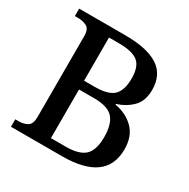

<svg xmlns="http://www.w3.org/2000/svg" viewBox="-161 -860 988 1005"><g transform="rotate(30 332.5 -357.0)"><path d="M35 0V-45H55Q86 -45 108 -58Q130 -71 130 -114V-603Q130 -645 107 -657Q84 -669 54 -669H35V-714H313Q446 -714 512.5 -671Q579 -628 579 -536Q579 -469 542 -432Q505 -395 451 -378V-374Q520 -362 564.5 -317.5Q609 -273 609 -194Q609 0 343 0ZM309 -400Q392 -400 424 -431.5Q456 -463 456 -534Q456 -606 421.5 -633.5Q387 -661 307 -661H246V-400ZM336 -53Q416 -53 450.5 -85.5Q485 -118 485 -197Q485 -274 453 -310.5Q421 -347 338 -347H246V-53Z"/></g></svg>

Font: Noto Serif Sinhala Medium
Style: Regular
Weight: 500
Designer: Jelle Bosma - Monotype Design Team
Foundry: Monotype Imaging Inc.
Version: Version 2.007; ttfautohint (v1.8.4.7-5d5b)